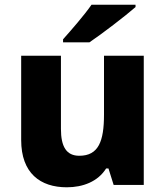

<svg xmlns="http://www.w3.org/2000/svg" viewBox="-20 -837 703 816"><path d="M556 -807V-817H369C338 -772 281 -707 248 -670V-657H360C412 -692 514 -770 556 -807ZM591 -600H422V-350C422 -237 399 -175 317 -175C262 -175 239 -214 239 -289V-600H70V-242C70 -101 151 -41 264 -41C332 -41 396 -65 431 -121H441L463 -51H591Z"/></svg>

Font: Noto Sans Tamil UI ExtraBold
Style: Regular
Weight: 800
Designer: Jelle Bosma - Monotype Design Team
Foundry: Monotype Imaging Inc.
Version: Version 2.004